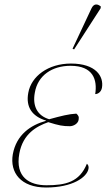

<svg xmlns="http://www.w3.org/2000/svg" viewBox="-20 -825 475 855"><path d="M310 -605 428 -788 429 -796C415 -808 398 -811 387 -787L303 -608ZM185 10C304 10 367 -36 374 -73C376 -84 373 -90 367 -96C334 -14 272 0 187 0C111 0 47 -36 66 -141C82 -230 144 -263 195 -281C243 -266 260 -263 291 -263C307 -263 327 -274 330 -291C333 -306 328 -312 320 -319C285 -317 254 -309 199 -294C146 -310 124 -353 135 -412C148 -490 213 -532 294 -532C395 -532 414 -470 404 -406C415 -406 430 -414 434 -434C443 -485 407 -542 296 -542C194 -542 119 -485 106 -412C94 -348 123 -307 185 -288V-287C116 -268 53 -225 37 -138C23 -56 73 10 185 10Z"/></svg>

Font: Noto Serif Display Thin
Style: Italic
Weight: 100
Italic angle: -12°
Designer: Monotype Design Team
Foundry: Monotype Imaging Inc.
Version: Version 2.009